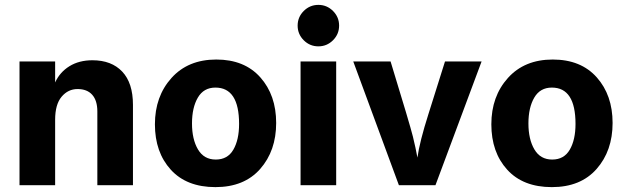

<svg xmlns="http://www.w3.org/2000/svg" viewBox="-20 -759 2566 787"><path d="M525 0H379V-302Q379 -347 358 -370.5Q337 -394 298 -394Q259 -394 232.5 -362.5Q206 -331 206 -268V0H60V-507H206V-421Q225 -463 264.5 -487.5Q304 -512 359 -512Q437 -512 481 -465.5Q525 -419 525 -329Z M960 -251Q960 -400 863 -400Q815 -400 791 -359Q767 -318 767 -253Q767 -188 791.5 -146.5Q816 -105 864.5 -105Q913 -105 936.5 -145.5Q960 -186 960 -251ZM866.5 -515Q982 -515 1047 -442Q1112 -369 1112 -255Q1112 -141 1046.5 -66.5Q981 8 863 8Q745 8 680 -63.5Q615 -135 615 -249.5Q615 -364 683 -439.5Q751 -515 866.5 -515Z M1345 -714Q1370 -689 1370 -654Q1370 -619 1345 -594Q1320 -569 1285 -569Q1250 -569 1225 -594Q1200 -619 1200 -654Q1200 -689 1225 -714Q1250 -739 1285 -739Q1320 -739 1345 -714ZM1358 0H1212V-507H1358Z M1765 0H1615L1428 -507H1581Q1661 -246 1672.5 -199Q1684 -152 1691 -113Q1700 -178 1736 -291L1804 -507H1954Z M2339 -251Q2339 -400 2242 -400Q2194 -400 2170 -359Q2146 -318 2146 -253Q2146 -188 2170.5 -146.5Q2195 -105 2243.5 -105Q2292 -105 2315.5 -145.5Q2339 -186 2339 -251ZM2245.5 -515Q2361 -515 2426 -442Q2491 -369 2491 -255Q2491 -141 2425.5 -66.5Q2360 8 2242 8Q2124 8 2059 -63.5Q1994 -135 1994 -249.5Q1994 -364 2062 -439.5Q2130 -515 2245.5 -515Z"/></svg>

Font: Hind Kochi
Style: Bold
Weight: 700
Designer: Dhruvi Tolia
Foundry: Indian Type Foundry
Version: Version 0.702;PS 1.0;hotconv 1.0.81;makeotf.lib2.5.63406